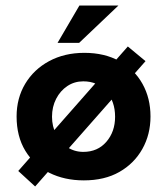

<svg xmlns="http://www.w3.org/2000/svg" viewBox="-20 -641 579 694"><path d="M506 -420 107 33 46 -23 442 -473ZM40 -220Q40 -286 71 -338Q102 -390 157.5 -420Q213 -450 285 -450Q358 -450 412 -420Q466 -390 495 -338Q524 -286 524 -220Q524 -155 494.5 -102.5Q465 -50 411.5 -19.5Q358 11 283 11Q213 11 158 -16.5Q103 -44 71.5 -96Q40 -148 40 -220ZM168 -219Q168 -184 183 -155Q198 -126 223.5 -109Q249 -92 281 -92Q333 -92 364.5 -128.5Q396 -165 396 -219Q396 -274 364.5 -310.5Q333 -347 281 -347Q249 -347 223.5 -330Q198 -313 183 -284Q168 -255 168 -219ZM408 -621 266 -486H188L267 -621Z"/></svg>

Font: Reem Kufi Fun SemiBold
Style: Regular
Weight: 600
Designer: Khaled Hosny
Version: Version 1.005